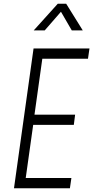

<svg xmlns="http://www.w3.org/2000/svg" viewBox="-20 -1010 500 1030"><path d="M460 -750 452 -695H207L165 -395H383L376 -340H158L118 -55H363L355 0H55L160 -750ZM161 -847 290 -990H335L424 -847H365L307 -947L220 -847Z"/></svg>

Font: Mohave Light
Style: Italic
Weight: 300
Italic angle: -8°
Designer: Gumpita Rahayu
Foundry: Tokotype
Version: Version 2.003